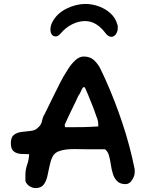

<svg xmlns="http://www.w3.org/2000/svg" viewBox="-20 -965 758 975"><path d="M414 -945Q447 -945 481 -933Q515 -921 541 -897.5Q567 -874 576 -840Q578 -836 578 -831.5Q578 -827 578 -823Q578 -805 568.5 -791.5Q559 -778 545 -778Q539 -778 531.5 -782Q524 -786 517 -795Q471 -858 412 -858Q379 -858 346 -841.5Q313 -825 288 -795Q281 -787 275 -783.5Q269 -780 264 -780Q249 -780 242.5 -790.5Q236 -801 236 -814Q236 -835 246 -853Q269 -897 317.5 -921Q366 -945 414 -945ZM160 -10Q145 -10 130 -19.5Q115 -29 109 -45V-76Q109 -103 118 -129Q127 -155 128 -182Q107 -182 85.5 -183.5Q64 -185 49.5 -196.5Q35 -208 35 -238Q35 -268 50.5 -280Q66 -292 89 -295Q112 -298 134 -300Q156 -302 169 -313L184 -328Q192 -341 195 -357Q198 -373 207 -386Q213 -399 226.5 -426Q240 -453 255 -484Q270 -515 283 -540Q296 -565 301 -574Q311 -591 326.5 -615.5Q342 -640 362.5 -659Q383 -678 405 -678Q438 -678 458.5 -658.5Q479 -639 492 -611.5Q505 -584 516 -560Q564 -453 602.5 -337Q641 -221 664 -105V-90Q664 -71 650.5 -50.5Q637 -30 618 -30Q590 -30 575 -45Q560 -60 553 -83Q546 -106 542.5 -131Q539 -156 533 -176.5Q527 -197 513 -207H425Q410 -207 393 -207.5Q376 -208 359 -208Q338 -208 317.5 -206Q297 -204 279 -197Q256 -189 246 -167.5Q236 -146 231 -119.5Q226 -93 220 -68Q214 -43 201 -26.5Q188 -10 160 -10ZM312 -319H337Q371 -319 400.5 -319.5Q430 -320 479 -323V-332Q479 -343 476.5 -353.5Q474 -364 469 -375Q462 -397 450 -427.5Q438 -458 427 -484.5Q416 -511 411 -521Q410 -522 405 -522H402Q395 -512 390.5 -500.5Q386 -489 378 -479Q374 -469 364.5 -449.5Q355 -430 344 -407.5Q333 -385 323.5 -364.5Q314 -344 309 -332V-327Q309 -319 312 -319Z"/></svg>

Font: Fuzzy Bubbles
Style: Bold
Weight: 700
Designer: Robert E. Leuschke
Foundry: Robert E. Leuschke
Version: Version 1.010; ttfautohint (v1.8.3)